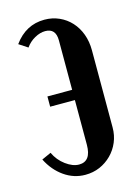

<svg xmlns="http://www.w3.org/2000/svg" viewBox="-86 -555 443 615"><g transform="rotate(-15 135.0 -247.0)"><path d="M244 -114Q244 -88 234.5 -65.5Q225 -43 208 -26Q191 -9 169 0.5Q147 10 121 10Q83 10 51 -12.5Q19 -35 0 -73L31 -87Q43 -61 66 -44Q89 -27 110 -27Q150 -27 150 -82V-230H68V-264H150V-428Q150 -468 115 -468Q98 -468 80 -458Q62 -448 50 -431L21 -450Q60 -504 122 -504Q148 -504 170.5 -494Q193 -484 209.5 -466Q226 -448 235 -423.5Q244 -399 244 -370Z"/></g></svg>

Font: Moniqa ExtBd Cond Paragraph
Style: Regular
Weight: 800
Width: 3
Designer: Rajesh Rajput
Foundry: Rajesh Rajput
Version: Version 1.000